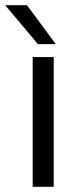

<svg xmlns="http://www.w3.org/2000/svg" viewBox="-40 -720 305 740"><path d="M167 0H86V-500H167ZM175 -550H106L-20 -700H64Z"/></svg>

Font: Fivo Sans
Style: Regular
Weight: 400
Designer: Alexander Slobzheninov
Foundry: Alexander Slobzheninov
Version: 1.0